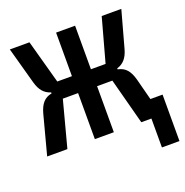

<svg xmlns="http://www.w3.org/2000/svg" viewBox="-120 -625 842 874"><g transform="rotate(-20 301.5 -188.0)"><path d="M518 140H603V-85H544L517 -189C505 -233 486 -256 450 -263V-268C481 -277 500 -299 511 -338L560 -516H465L407 -305H336V-516H244V-305H173L115 -516H20L69 -338C80 -299 99 -277 130 -268V-263C94 -256 75 -233 63 -189L13 0H111L170 -223H244V0H336V-223H410L469 0H518Z"/></g></svg>

Font: IBM Plex Mono Medm
Style: Regular
Weight: 500
Monospace: yes
Designer: Mike Abbink, Paul van der Laan, Pieter van Rosmalen
Foundry: Bold Monday
Version: Version 2.004